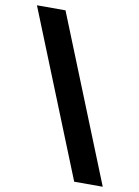

<svg xmlns="http://www.w3.org/2000/svg" viewBox="-91 -846 688 947"><g transform="rotate(10 253.0 -372.5)"><path d="M16 -785H159L491 40H348Z"/></g></svg>

Font: Eudoxus Sans
Style: Bold
Weight: 700
Designer: Stijn de Vries
Foundry: tokotype
Version: Version 2.005